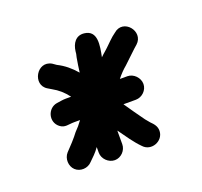

<svg xmlns="http://www.w3.org/2000/svg" viewBox="-73 -571 534 507"><g transform="rotate(-20 194.5 -317.5)"><path d="M170.5 -146C188.1 -146 203 -161.6 203 -179V-217L204 -216C218.6 -195.6 233 -174 250 -157C269.3 -135.5 306.5 -149.6 307.5 -178C308 -191.5 300 -200 292 -208L282 -220C268.6 -238.7 254.3 -258.5 242 -277H277C294.4 -277 310 -291.9 310 -309.5C310 -327.1 294.4 -343 277 -343H256C264.4 -353.8 273.9 -363.5 283 -371C292.6 -379.4 309.6 -396.9 320 -406L328 -413C358.9 -440.8 317.5 -491.2 285 -462L276 -455C270 -449.7 263.3 -443.3 256 -436C245.7 -425.7 240.1 -422.1 231 -413C237.2 -443.9 245.4 -484.4 208.5 -488.5C184.9 -491.1 173.6 -472.5 171 -452C171 -448 170 -442.3 168 -435C165.6 -420.4 163.5 -408.6 162 -395C147.1 -412.2 131.8 -425.1 112 -435L102 -442C64.8 -463.7 32.6 -405.6 68 -385L78 -379C94.4 -369.9 107 -359 119 -343H104C95.9 -343 86.3 -341.2 78 -340C51 -335.8 39.8 -299.5 63 -281.5C76.2 -271.3 86.8 -277 104 -277H120C112.7 -266.8 106.4 -259.4 98 -251C89.5 -239.1 69.7 -217.7 60 -208C48.1 -194.7 49 -172.8 61.5 -161C74.5 -148.7 96.5 -150.3 108 -163C116.7 -171.7 128.4 -182 137 -195V-179C137 -161.6 152.9 -146 170.5 -146Z"/></g></svg>

Font: HoneyBee
Style: Reg
Weight: 400
Foundry: Cannot Into Space Fonts
Version: Version 0.89